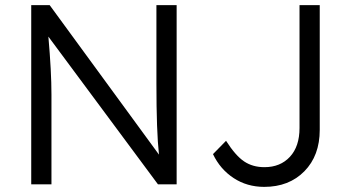

<svg xmlns="http://www.w3.org/2000/svg" viewBox="-20 -720 1372 750"><path d="M102 0V-700H174L601 -116Q591 -206 591 -394V-700H670V0H597L169 -577Q181 -440 181 -351V0ZM812 -118 863 -170Q900 -112 933.5 -89.5Q967 -67 1013 -67Q1075 -67 1112.5 -107.5Q1150 -148 1150 -220V-700H1229V-213Q1229 -112 1169 -51Q1109 10 1012 10Q945 10 892.5 -24.5Q840 -59 812 -118Z"/></svg>

Font: Easer Grotesk Light
Style: Regular
Weight: 300
Designer: Boardeaser, Bonnie Shaver-Troup, Thomas Jockin
Foundry: Lexend
Version: Version 1.008;Glyphs 3.1.2 (3151)